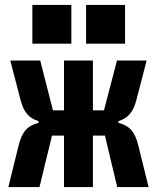

<svg xmlns="http://www.w3.org/2000/svg" viewBox="-20 -763 640 783"><path d="M241 -210H192L141 0H14L56 -170Q66 -211 84 -232Q102 -253 137 -262V-269Q108 -278 91 -297.5Q74 -317 65 -351L22 -516H144L196 -313H241V-516H359V-313H404L457 -516H578L535 -351Q526 -317 509 -297.5Q492 -278 463 -269V-262Q498 -253 516 -232Q534 -211 544 -170L586 0H458L408 -210H359V0H241ZM490 -743V-585H331V-743ZM271 -743V-585H112V-743Z"/></svg>

Font: iA Writer Mono V
Style: Regular
Weight: 400
Designer: Mike Abbink, Paul van der Laan, Pieter van Rosmalen
Foundry: Bold Monday
Version: Version 2.000